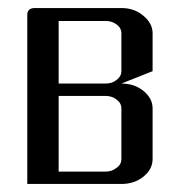

<svg xmlns="http://www.w3.org/2000/svg" viewBox="-20 -458 448 478"><path d="M47.9 0V-420.9Q47.9 -438 66.9 -438H282.2Q314.5 -438 336.9 -418.9Q359.9 -399.9 359.9 -375V-280.8L282.2 -250Q314.5 -250 336.9 -231.9Q359.9 -213.4 359.9 -188V-62Q359.9 -36.6 336.9 -18.1Q314.5 0 282.2 0ZM126 -30.8H243.2Q258.3 -30.8 270 -40Q282.2 -48.3 282.2 -62V-188Q282.2 -201.2 270.5 -210Q258.3 -219.2 243.2 -219.2H126ZM126 -250H243.2Q258.8 -250 270 -258.8Q282.2 -268.1 282.2 -280.8V-375Q282.2 -388.2 270.5 -397Q258.8 -405.8 243.2 -405.8H126Z"/></svg>

Font: Hhenum
Style: Regular
Weight: 400
Designer: T. Christopher White
Version: Version 1.0